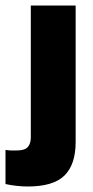

<svg xmlns="http://www.w3.org/2000/svg" viewBox="-61 -490 338 698"><path d="M40 188Q20 188 -2 185.5Q-24 183 -41 179V55Q-29 57 -19.5 57Q-10 57 0 57Q29 57 40 44.5Q51 32 51 10V-470H214V26Q214 108 173.5 148Q133 188 40 188Z"/></svg>

Font: Gantari ExtraBold
Style: Regular
Weight: 800
Version: Version 1.000